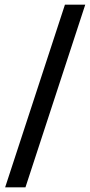

<svg xmlns="http://www.w3.org/2000/svg" viewBox="-20 -719 387 822"><path d="M2 83 258 -699H345L89 83Z"/></svg>

Font: Bricolage Grotesque 20pt
Style: Regular
Weight: 400
Version: Version 1.001;gftools[0.9.33.dev8+g029e19f]